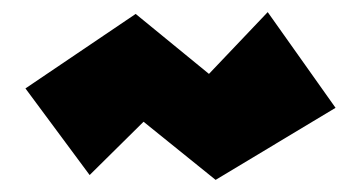

<svg xmlns="http://www.w3.org/2000/svg" viewBox="-20 -375 597 317"><path d="M22 -229 204 -352 325 -253 422 -355 534 -197 336 -78 217 -174 128 -86Z"/></svg>

Font: Super Mario
Style: Regular
Weight: 400
Version: Version 1.0